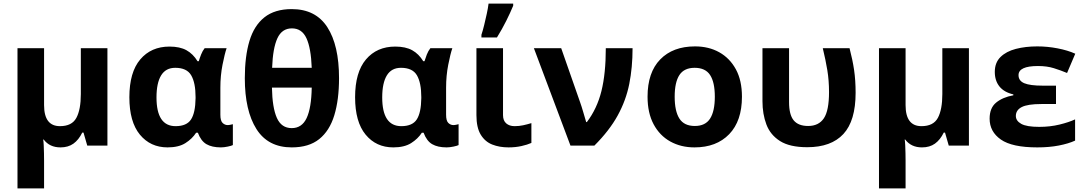

<svg xmlns="http://www.w3.org/2000/svg" viewBox="-20 -816 6083 1076"><path d="M582 -546V0H469L448 -73H441Q421 -32 391.5 -11Q362 10 319 10Q258 10 225 -34H222Q224 -24 225 -2.5Q226 19 226.5 42.5Q227 66 227 84V240H78V-546H227V-227Q227 -109 316 -109Q383 -109 408 -155.5Q433 -202 433 -289V-546Z M919 10Q823 10 764 -61.5Q705 -133 705 -271Q705 -411 766 -483Q827 -555 930 -555Q988 -555 1025 -534.5Q1062 -514 1087 -473H1094Q1099 -490 1107 -510.5Q1115 -531 1127 -546H1250Q1239 -514 1227 -453Q1215 -392 1215 -325V-173Q1215 -139 1227.5 -127Q1240 -115 1256 -115Q1263 -115 1272 -117Q1281 -119 1285 -120V-3Q1278 1 1256.5 5.5Q1235 10 1218 10Q1168 10 1137 -8Q1106 -26 1089 -72H1079Q1057 -38 1019 -14Q981 10 919 10ZM964 -109Q1026 -109 1050.5 -146.5Q1075 -184 1076 -266V-272Q1076 -352 1051.5 -394Q1027 -436 962 -436Q909 -436 883 -393.5Q857 -351 857 -270Q857 -109 964 -109Z M1880 -378Q1880 -257 1853.5 -170Q1827 -83 1769 -36.5Q1711 10 1615 10Q1482 10 1417 -93Q1352 -196 1352 -378Q1352 -500 1378 -586.5Q1404 -673 1462 -719Q1520 -765 1615 -765Q1749 -765 1814.5 -663.5Q1880 -562 1880 -378ZM1616 -657Q1560 -657 1534.5 -601.5Q1509 -546 1505 -436H1727Q1723 -546 1697.5 -601.5Q1672 -657 1616 -657ZM1615 -98Q1672 -98 1698.5 -154.5Q1725 -211 1727 -325H1504Q1506 -213 1531.5 -155.5Q1557 -98 1615 -98Z M2184 10Q2088 10 2029 -61.5Q1970 -133 1970 -271Q1970 -411 2031 -483Q2092 -555 2195 -555Q2253 -555 2290 -534.5Q2327 -514 2352 -473H2359Q2364 -490 2372 -510.5Q2380 -531 2392 -546H2515Q2504 -514 2492 -453Q2480 -392 2480 -325V-173Q2480 -139 2492.5 -127Q2505 -115 2521 -115Q2528 -115 2537 -117Q2546 -119 2550 -120V-3Q2543 1 2521.5 5.5Q2500 10 2483 10Q2433 10 2402 -8Q2371 -26 2354 -72H2344Q2322 -38 2284 -14Q2246 10 2184 10ZM2229 -109Q2291 -109 2315.5 -146.5Q2340 -184 2341 -266V-272Q2341 -352 2316.5 -394Q2292 -436 2227 -436Q2174 -436 2148 -393.5Q2122 -351 2122 -270Q2122 -109 2229 -109Z M2799 -546V-171Q2799 -140 2817 -124.5Q2835 -109 2864 -109Q2889 -109 2912 -114Q2935 -119 2958 -126V-15Q2936 -5 2902.5 2.5Q2869 10 2830 10Q2779 10 2738.5 -6Q2698 -22 2674 -61.5Q2650 -101 2650 -171V-546ZM2678 -606V-621Q2686 -645 2693.5 -676Q2701 -707 2708 -739Q2715 -771 2718 -796H2856V-784Q2840 -745 2817 -699Q2794 -653 2765 -606Z M2972 -546H3125L3231 -243Q3239 -221 3249 -186.5Q3259 -152 3265 -132H3269Q3326 -207 3350.5 -305.5Q3375 -404 3375 -546H3525Q3525 -438 3506.5 -345.5Q3488 -253 3441.5 -168.5Q3395 -84 3311 0H3177Z M4138 -274Q4138 -138 4066.5 -64Q3995 10 3872 10Q3796 10 3736.5 -23Q3677 -56 3643 -119.5Q3609 -183 3609 -274Q3609 -410 3680 -483Q3751 -556 3875 -556Q3952 -556 4011 -523Q4070 -490 4104 -427.5Q4138 -365 4138 -274ZM3761 -274Q3761 -193 3787.5 -151.5Q3814 -110 3874 -110Q3933 -110 3959.5 -151.5Q3986 -193 3986 -274Q3986 -355 3959.5 -395.5Q3933 -436 3873 -436Q3814 -436 3787.5 -395.5Q3761 -355 3761 -274Z M4504 9Q4406 9 4351.5 -25.5Q4297 -60 4275 -118.5Q4253 -177 4253 -249V-546H4402V-244Q4402 -173 4428 -141.5Q4454 -110 4509 -110Q4568 -110 4597 -153Q4626 -196 4626 -300Q4626 -365 4616.5 -422.5Q4607 -480 4591 -546H4741Q4758 -481 4766.5 -423.5Q4775 -366 4775 -296Q4775 -139 4706.5 -65Q4638 9 4504 9Z M5410 -546V0H5297L5276 -73H5269Q5249 -32 5219.5 -11Q5190 10 5147 10Q5086 10 5053 -34H5050Q5052 -24 5053 -2.5Q5054 19 5054.5 42.5Q5055 66 5055 84V240H4906V-546H5055V-227Q5055 -109 5144 -109Q5211 -109 5236 -155.5Q5261 -202 5261 -289V-546Z M5898 -336V-233H5816Q5739 -233 5706 -216Q5673 -199 5673 -166Q5673 -139 5703 -122Q5733 -105 5804 -105Q5865 -105 5918 -118Q5971 -131 6005 -147V-28Q5968 -11 5914 -0.5Q5860 10 5793 10Q5652 10 5589 -34Q5526 -78 5526 -151Q5526 -211 5562.5 -241Q5599 -271 5659 -282V-287Q5607 -299 5581 -331.5Q5555 -364 5555 -413Q5555 -465 5587 -496.5Q5619 -528 5673 -542Q5727 -556 5793 -556Q5850 -556 5907 -545Q5964 -534 6006 -515L5960 -407Q5924 -422 5885.5 -434Q5847 -446 5797 -446Q5688 -446 5688 -395Q5688 -363 5720.5 -349.5Q5753 -336 5823 -336Z"/></svg>

Font: Noto IKEA Latin
Style: Bold
Weight: 700
Designer: Monotype Design Team
Foundry: Monotype Imaging Inc.
Version: Version 1.0